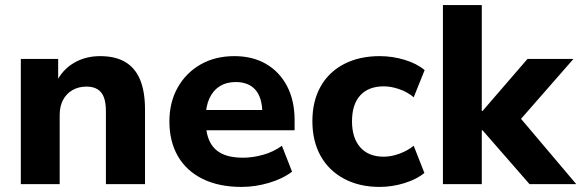

<svg xmlns="http://www.w3.org/2000/svg" viewBox="-20 -725 2289 756"><path d="M62 0V-493H209V-400H201Q225 -450 270.5 -477Q316 -504 374 -504Q434 -504 473 -481Q512 -458 531.5 -411.5Q551 -365 551 -293V0H397V-287Q397 -321 389 -342Q381 -363 364 -373.5Q347 -384 321 -384Q289 -384 265 -370Q241 -356 228 -331Q215 -306 215 -273V0Z M931 11Q842 11 778 -20.5Q714 -52 680.5 -110Q647 -168 647 -247Q647 -322 679.5 -380Q712 -438 769.5 -471Q827 -504 903 -504Q975 -504 1028 -473Q1081 -442 1110.5 -385.5Q1140 -329 1140 -251V-212H772V-292H1028L1013 -278Q1013 -340 986 -371Q959 -402 908 -402Q872 -402 845.5 -385.5Q819 -369 804.5 -337.5Q790 -306 790 -261V-251Q790 -200 806 -167.5Q822 -135 854.5 -119.5Q887 -104 936 -104Q975 -104 1016 -115.5Q1057 -127 1090 -151L1130 -49Q1093 -21 1039 -5Q985 11 931 11Z M1475 11Q1395 11 1335 -21Q1275 -53 1242.5 -111Q1210 -169 1210 -248Q1210 -327 1242.5 -384.5Q1275 -442 1335 -473Q1395 -504 1475 -504Q1525 -504 1573 -489.5Q1621 -475 1652 -449L1609 -342Q1584 -363 1552 -374Q1520 -385 1491 -385Q1431 -385 1398.5 -349.5Q1366 -314 1366 -247Q1366 -182 1398.5 -145Q1431 -108 1491 -108Q1520 -108 1552 -119.5Q1584 -131 1609 -151L1651 -44Q1621 -19 1572.5 -4Q1524 11 1475 11Z M1724 0V-705H1877V-288H1880L2057 -493H2238L2007 -229L2008 -285L2249 0H2065L1880 -212H1877V0Z"/></svg>

Font: Nunito Sans 11pt ExtraBold
Style: Regular
Weight: 800
Version: Version 3.101;gftools[0.9.27]